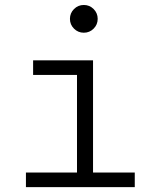

<svg xmlns="http://www.w3.org/2000/svg" viewBox="-20 -764 626 784"><path d="M85.9 0V-59.6H294.4V-458H115.2V-517.6H359.9V-59.6H530.3V0ZM322.3 -630.4Q298.8 -630.4 282.2 -647Q265.6 -663.6 265.6 -687Q265.6 -710.4 282.2 -727.1Q298.8 -743.7 322.3 -743.7Q345.7 -743.7 362.3 -727.1Q378.9 -710.4 378.9 -687Q378.9 -663.6 362.3 -647Q345.7 -630.4 322.3 -630.4Z"/></svg>

Font: Cascadia Code NF Light
Style: Regular
Weight: 300
Monospace: yes
Designer: Aaron Bell
Foundry: Saja Typeworks
Version: Version 2404.023; ttfautohint (v1.8.4)